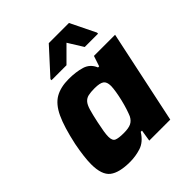

<svg xmlns="http://www.w3.org/2000/svg" viewBox="-200 -851 989 989"><g transform="rotate(-45 294.5 -356.5)"><path d="M179 8Q100 8 64 -20Q28 -48 28 -125Q28 -150 32 -183.5Q36 -217 44 -258Q66 -360 92.5 -416.5Q119 -473 158.5 -495.5Q198 -518 257 -518Q309 -518 349 -506Q389 -494 406 -453H414L433 -510H587L479 0H326L336 -63H327Q298 -17 258.5 -4.5Q219 8 179 8ZM261 -120Q296 -120 314.5 -129Q333 -138 344 -160Q350 -174 357.5 -197Q365 -220 371.5 -247Q378 -274 382 -299Q386 -324 386 -339Q386 -368 371 -379Q356 -390 317 -390Q289 -390 271.5 -386Q254 -382 242.5 -369Q231 -356 223 -329Q215 -302 205 -255Q198 -222 194.5 -200Q191 -178 191 -163Q191 -134 207 -127Q223 -120 261 -120ZM190 -576V-584L315 -721H462L529 -584V-576H432L381 -658L299 -576Z"/></g></svg>

Font: Saira
Style: Bold Italic
Weight: 700
Italic angle: -12°
Designer: Hector Gatti with collaboration of the Omnibus-Type team
Foundry: Omnibus-Type
Version: Version 1.100; ttfautohint (v1.8.3)